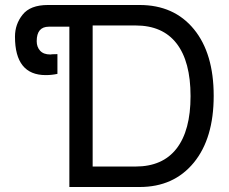

<svg xmlns="http://www.w3.org/2000/svg" viewBox="-20 -749 916 769"><path d="M163.1 -448.2Q40 -448.2 40 -602.1Q40 -651.9 70.3 -689.9Q101.1 -729 171.9 -729H539.1Q677.2 -729 756.8 -631.8Q835.9 -535.2 835.9 -365.2Q835.9 -194.8 756.3 -97.7Q676.3 0 539.1 0H257.8V-642.1H175.8Q127 -642.1 127 -584Q127 -561 140.6 -545.9Q154.3 -530.8 181.2 -530.8Q181.6 -530.8 182.6 -530.8Q183.6 -530.8 184.6 -531Q185.5 -531.2 187.3 -531.5Q189 -531.7 190.9 -531.7Q196.3 -532.2 210 -532.2V-453.1Q187 -448.2 163.1 -448.2ZM351.1 -82H522.9Q631.3 -82 687 -153.8Q743.2 -226.1 743.2 -363.8Q743.2 -502.9 687 -575.2Q631.3 -647 522.9 -647H351.1Z"/></svg>

Font: Miedinger*
Style: Book
Weight: 400
Version: Version 001.000